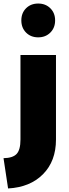

<svg xmlns="http://www.w3.org/2000/svg" viewBox="-40 -837 390 1090"><path d="M245.8 -652.1Q218.8 -625 176.8 -625Q134.8 -625 107.9 -652.1Q81.1 -679.2 81.1 -721.2Q81.1 -763.2 107.9 -790Q134.8 -816.9 176.8 -816.9Q218.8 -816.9 245.8 -790Q272.9 -763.2 272.9 -721.2Q272.9 -679.2 245.8 -652.1ZM5.9 232.9 -20 61Q32.7 60.1 54.4 36.9Q76.2 13.7 76.2 -44.9V-524.9H277.8V-44.9Q277.8 77.6 204.3 151.9Q130.9 226.1 5.9 232.9Z"/></svg>

Font: Montserrat-Arabic ExtraBold
Style: Regular
Weight: 800
Designer: Mohamed Gaber
Foundry: Kief Type Foundry
Version: Version 5.008;PS 005.008;hotconv 1.0.88;makeotf.lib2.5.64775